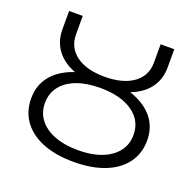

<svg xmlns="http://www.w3.org/2000/svg" viewBox="-124 -830 982 966"><g transform="rotate(20 367.0 -347.0)"><path d="M366 6Q271 6 201.5 -21.5Q132 -49 94.5 -100.5Q57 -152 57 -222Q57 -290 94.5 -339Q132 -388 201.5 -415Q271 -442 366 -442Q462 -442 532 -415Q602 -388 640 -339Q678 -290 678 -222Q678 -152 640 -100.5Q602 -49 532 -21.5Q462 6 366 6ZM366 -57Q476 -57 540 -102.5Q604 -148 604 -224Q604 -301 540 -345.5Q476 -390 366 -390Q294 -390 241 -370Q188 -350 159 -312.5Q130 -275 130 -224Q130 -173 159 -135.5Q188 -98 241 -77.5Q294 -57 366 -57ZM366 -398Q278 -398 215.5 -422.5Q153 -447 119.5 -493Q86 -539 86 -602V-700H159V-602Q159 -531 214 -490.5Q269 -450 366 -450Q464 -450 520 -490.5Q576 -531 576 -602V-700H649V-602Q649 -539 615 -493Q581 -447 518 -422.5Q455 -398 366 -398Z"/></g></svg>

Font: Montserrat Thin
Style: Regular
Weight: 400
Version: Version 9.000